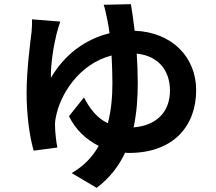

<svg xmlns="http://www.w3.org/2000/svg" viewBox="-20 -827 1040 924"><path d="M610 -807 479 -804C485 -788 491 -758 496 -734C500 -715 504 -692 507 -667C392 -639 290 -565 225 -452C223 -518 239 -611 252 -663C256 -680 263 -702 270 -723L134 -734C135 -719 134 -696 132 -675C125 -616 108 -488 108 -380C108 -281 121 -173 142 -102L256 -117C250 -145 245 -198 245 -215C244 -232 245 -246 249 -264C269 -371 359 -519 517 -560C519 -517 521 -472 521 -428C521 -365 516 -298 499 -234C448 -258 413 -302 384 -358L312 -268C343 -203 395 -155 455 -125C426 -73 384 -28 325 6L445 77C508 30 552 -28 582 -92L601 -91C815 -91 924 -221 924 -393C924 -551 809 -672 628 -679C622 -732 615 -776 610 -807ZM638 -569C750 -557 798 -480 798 -391C798 -291 736 -223 623 -214C638 -284 643 -356 643 -427C643 -475 641 -523 638 -569Z"/></svg>

Font: Noto Sans TC
Style: Bold
Weight: 700
Designer: Ryoko NISHIZUKA 西塚涼子 (kana, bopomofo & ideographs); Paul D. Hunt (Latin, Greek & Cyrillic); Sandoll Communications 산돌커뮤니
Foundry: Adobe
Version: Version 2.004;hotconv 1.0.118;makeotfexe 2.5.65603